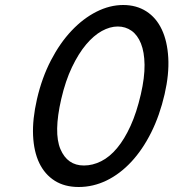

<svg xmlns="http://www.w3.org/2000/svg" viewBox="-20 -734 694 768"><path d="M294.8 14C333.4 14 370.6 5.3 406.3 -12C441.9 -29.3 474.8 -54.2 505 -86.5C535.1 -118.8 561.6 -157.8 584.5 -203.5C607.4 -249.2 625.3 -300.3 638.4 -357C650.7 -410.3 655.6 -459 653.1 -503C650.6 -547 642 -584.7 627.2 -616C612.5 -647.3 591.9 -671.5 565.5 -688.5C539 -705.5 508.2 -714 472.8 -714C436.8 -714 401.1 -705 365.6 -687C330.1 -669 296.9 -643.7 266.1 -611C235.2 -578.3 207.7 -538.8 183.7 -492.5C159.7 -446.2 141.1 -394.7 128 -338C115.6 -284 110.3 -235.3 112.3 -192C114.3 -148.7 122.7 -111.8 137.3 -81.5C152 -51.2 172.6 -27.7 199 -11C225.5 5.7 257.4 14 294.8 14ZM451 -628C471.7 -628 490 -622.3 506.1 -611C522.1 -599.7 534.7 -582.7 543.8 -560C552.9 -537.3 557.7 -509 558.2 -475C558.6 -441 553.7 -401.7 543.4 -357C532.2 -308.3 518.5 -266.2 502.2 -230.5C486 -194.8 468 -165.2 448.2 -141.5C428.4 -117.8 407.2 -100.3 384.5 -89C361.9 -77.7 339 -72 315.6 -72C271.6 -72 240.3 -93.8 221.7 -137.5C203.2 -181.2 204.3 -248 225 -338C236.3 -386.7 250.6 -429.2 268 -465.5C285.4 -501.8 304.2 -532 324.4 -556C344.6 -580 365.6 -598 387.3 -610C409.1 -622 430.3 -628 451 -628Z"/></svg>

Font: Cabin Condensed
Style: Regular
Weight: 400
Italic angle: -13°
Designer: Pablo Impallari
Foundry: Pablo Impallari. www.impallari.com Igino Marini. www.ikern.com
Version: Version 1.006